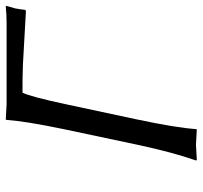

<svg xmlns="http://www.w3.org/2000/svg" viewBox="-38 -650 691 654"><g transform="rotate(-90 307.0 -322.5)"><path d="M279.8 -444.8 227.5 -200.2Q199.2 -66.4 194.8 0L193.4 2.9Q191.4 2.9 142.1 0Q142.1 0 89.4 2.9L87.9 0Q115.7 -79.1 141.6 -200.2L193.4 -444.8Q221.2 -577.6 226.1 -645L227.5 -647.9Q229.5 -647.9 279.3 -645H552.2Q588.4 -645 612.8 -647.9L614.3 -645Q614.3 -645 606 -616.2Q602.5 -599.1 601.1 -583L598.1 -579.1Q598.1 -579.1 415 -589.4Q362.8 -591.3 318.8 -590.8Q305.2 -563.5 279.8 -444.8Z"/></g></svg>

Font: Linux Biolinum Slanted O
Style: Slanted
Weight: 400
Designer: Philipp H. Poll
Foundry: Philipp H. Poll
Version: Version 1.0.4